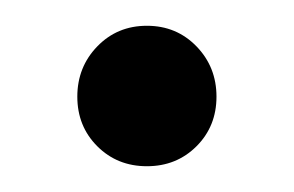

<svg xmlns="http://www.w3.org/2000/svg" viewBox="-20 -332 228 149"><path d="M132.5 -218.5Q117 -203 94 -203Q71 -203 55.5 -218.5Q40 -234 40 -257Q40 -280 55.5 -296Q71 -312 94 -312Q117 -312 132.5 -296Q148 -280 148 -257Q148 -234 132.5 -218.5Z"/></svg>

Font: Karma
Style: Regular
Weight: 400
Designer: Joana Correia
Foundry: Indian Type Foundry
Version: Version 1.202;PS 1.0;hotconv 1.0.78;makeotf.lib2.5.61930; tt